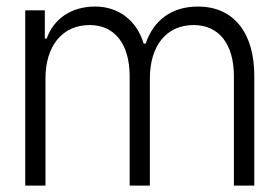

<svg xmlns="http://www.w3.org/2000/svg" viewBox="-20 -578 868 598"><path d="M58.6 0H121.6V-333.5C121.6 -434.1 173.3 -500 259.3 -500C336.4 -500 383.8 -441.9 383.8 -340.3V0H446.8V-333.5C446.8 -434.6 497.6 -500 583 -500C661.1 -500 708.5 -441.9 708.5 -340.3V0H772V-342.3C772 -473.6 709.5 -557.6 596.7 -557.6C514.2 -557.6 458 -514.6 433.6 -441.9H427.7C405.3 -515.6 348.1 -557.6 276.4 -557.6C202.6 -557.6 147.5 -520 125.5 -458H119.6V-545.9H58.6Z"/></svg>

Font: Guggenheim Sans Display Light
Style: Regular
Weight: 300
Designer: Modified by Tom Baber under direction of Pentagram Design 2023
Foundry: rsms
Version: Version 1.001;Glyphs 3.1.2 (3151)